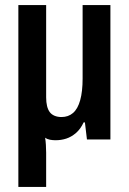

<svg xmlns="http://www.w3.org/2000/svg" viewBox="-20 -547 505 753"><path d="M52 186V-527H161V-165Q161 -146 164.5 -131.5Q168 -117 175 -107.5Q182 -98 194 -93Q206 -88 221 -88Q248 -88 266.5 -104Q285 -120 294.5 -154Q304 -188 304 -239V-527H413V0H321L313 -67H308Q296 -41 278 -25.5Q260 -10 240 -3.5Q220 3 198 3Q187 3 176 1Q165 -1 157 -7Q159 5 160 21.5Q161 38 161 52V186Z"/></svg>

Font: Archivo SemiBold Condensed
Style: Regular
Weight: 600
Width: 3
Version: Version 2.001